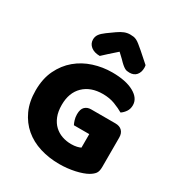

<svg xmlns="http://www.w3.org/2000/svg" viewBox="-206 -1009 1075 1158"><g transform="rotate(30 332.0 -429.5)"><path d="M614 -99Q614 -68 603 -53Q592 -38 568 -24Q554 -16 533 -8.5Q512 -1 487 4.5Q462 10 434.5 13Q407 16 380 16Q308 16 245 -3.5Q182 -23 135.5 -62.5Q89 -102 62 -161Q35 -220 35 -298Q35 -380 64.5 -441Q94 -502 142.5 -542.5Q191 -583 253.5 -603Q316 -623 382 -623Q477 -623 532.5 -592.5Q588 -562 588 -513Q588 -487 575 -468Q562 -449 545 -438Q520 -453 482.5 -467.5Q445 -482 398 -482Q314 -482 264.5 -434Q215 -386 215 -301Q215 -255 228.5 -221.5Q242 -188 265 -166.5Q288 -145 318 -134.5Q348 -124 382 -124Q404 -124 421 -128Q438 -132 447 -137V-231H340Q334 -242 328.5 -260Q323 -278 323 -298Q323 -334 339.5 -350Q356 -366 382 -366H551Q581 -366 597.5 -349.5Q614 -333 614 -303ZM357 -753Q323 -724 304 -706Q285 -688 266 -671Q227 -671 204 -689.5Q181 -708 181 -737Q181 -757 192 -773Q203 -789 229 -808L278 -843Q302 -860 321.5 -867.5Q341 -875 361 -875Q374 -875 384.5 -873.5Q395 -872 406 -866.5Q417 -861 430 -850.5Q443 -840 463 -823L533 -761Q534 -756 534.5 -752Q535 -748 535 -743Q535 -712 518.5 -692.5Q502 -673 471 -673Q461 -673 453 -674.5Q445 -676 436.5 -681Q428 -686 417 -695.5Q406 -705 391 -721Z"/></g></svg>

Font: Baloo Tammudu
Style: Regular
Weight: 400
Designer: Omkar Shende and Ek Type
Foundry: Ek Type
Version: Version 1.007;PS 1.000;hotconv 1.0.88;makeotf.lib2.5.647800